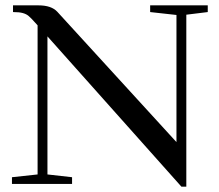

<svg xmlns="http://www.w3.org/2000/svg" viewBox="-20 -683 812 713"><path d="M24.4 0V-24.9L119.6 -35.2V-588.9L110.8 -598.6Q94.2 -617.2 85.9 -624Q77.6 -630.9 64.7 -634.5Q51.8 -638.2 28.3 -638.2V-663.1H123Q170.9 -663.1 192.9 -639.2L635.3 -155.3V-627.4L537.6 -638.2V-663.1H751.5V-638.2L671.9 -628.4V10.3H653.8L156.2 -547.9V-35.2L247.6 -24.9V0Z"/></svg>

Font: Elstob
Style: Regular
Weight: 400
Designer: Peter S. Baker
Version: Version 1.015